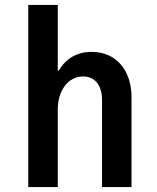

<svg xmlns="http://www.w3.org/2000/svg" viewBox="-20 -761 640 781"><path d="M95 0H215V-315C215 -394 258 -450 318 -450C366 -450 395 -414 395 -355V0H515V-365C515 -477 451 -550 353 -550C293 -550 248 -523 219 -474H215V-741H95Z"/></svg>

Font: CommitMono
Style: Bold
Weight: 700
Monospace: yes
Designer: Eigil Nikolajsen
Foundry: Eigil Nikolajsen
Version: Version 1.143